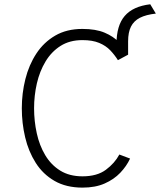

<svg xmlns="http://www.w3.org/2000/svg" viewBox="-20 -844 731 876"><path d="M511.5 -594.5V-643.5Q511.5 -727.5 549 -771.2Q586.5 -815 665.5 -824.5L691 -782Q646 -777 618.2 -762.8Q590.5 -748.5 577.5 -722.5Q564.5 -696.5 564.5 -655.5V-594.5ZM356.5 12Q282 12 229 -18.5Q176 -49 143 -101Q110 -153 94.8 -217.5Q79.5 -282 79.5 -350Q79.5 -418.5 95.8 -483.2Q112 -548 145.8 -599.5Q179.5 -651 231.8 -681.5Q284 -712 356 -712Q417 -712 457.2 -695Q497.5 -678 523 -651Q548.5 -624 564.5 -594.5L518 -569.5Q503 -593.5 483 -614.5Q463 -635.5 432.5 -648.2Q402 -661 356 -661Q298 -661 256.2 -634.5Q214.5 -608 187.8 -563.5Q161 -519 148.2 -463.5Q135.5 -408 135.5 -350Q135.5 -291.5 147.8 -235.8Q160 -180 186.5 -135.8Q213 -91.5 255 -65.5Q297 -39.5 356.5 -39.5Q423 -39.5 463.2 -69.5Q503.5 -99.5 524.5 -139L573.5 -120.5Q557.5 -86 528.8 -55.8Q500 -25.5 457.5 -6.8Q415 12 356.5 12Z"/></svg>

Font: Overpass ExtraLight
Style: Regular
Weight: 250
Designer: Delve Withrington, Dave Bailey, Thomas Jockin
Foundry: Delve Fonts LLC
Version: Version 4.000